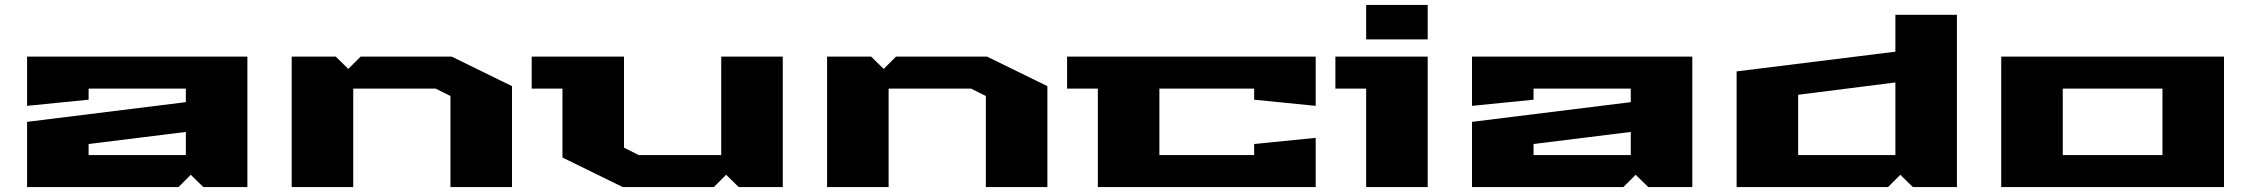

<svg xmlns="http://www.w3.org/2000/svg" viewBox="-20 -760 9145 780"><path d="M90 0V-265L735 -345V-400H340V-355L90 -330V-530H985V0H806L755 -50L705 0ZM340 -130H735V-224L340 -175Z M1165 0V-530H1344L1395 -480L1445 -530H1815L2060 -410V0H1810V-370L1750 -400H1415V0Z M2140 -400V-530H2515V-160L2575 -130H2910V-530H3160V0H2981L2930 -50L2880 0H2510L2265 -120V-400Z M3340 0V-530H3519L3570 -480L3620 -530H3990L4235 -410V0H3985V-370L3925 -400H3590V0Z M4315 -400V-530H5325V-330L5075 -355V-400H4690V-130H5075V-175L5325 -200V0H4440V-400Z M5405 -400V-530H5780V0H5530V-400ZM5530 -600V-740H5780V-600Z M5960 0V-265L6605 -345V-400H6210V-355L5960 -330V-530H6855V0H6676L6625 -50L6575 0ZM6210 -130H6605V-224L6210 -175Z M7035 0V-470L7680 -550V-700H7930V0H7751L7700 -50L7650 0ZM7285 -130H7680V-425L7285 -375Z M8110 0V-530H9015V0ZM8360 -130H8765V-400H8360Z"/></svg>

Font: Stalin One
Style: Regular
Weight: 400
Designer: Jovanny Lemonad
Foundry: Alexey Maslov, Jovanny Lemonad
Version: Version 3.002; ttfautohint (v0.91) -l 8 -r 50 -G 200 -x 0 -w